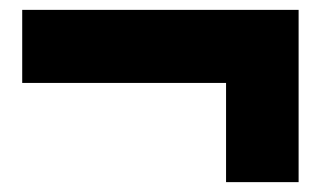

<svg xmlns="http://www.w3.org/2000/svg" viewBox="-20 -549 660 389"><path d="M438 -180V-475L530 -381H25V-529H585V-180Z"/></svg>

Font: Unbounded
Style: Bold
Weight: 700
Designer: Luke Prowse, Jean-Baptiste Morizot, Fátima Lázaro, Florian Runge
Foundry: NaN
Version: Version 1.700